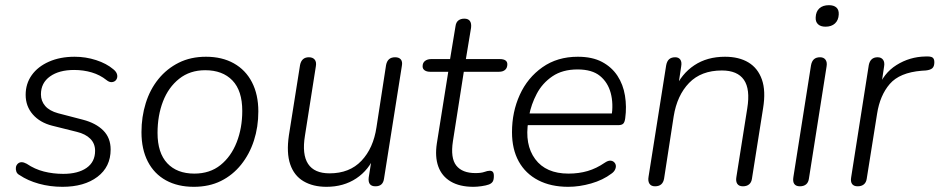

<svg xmlns="http://www.w3.org/2000/svg" viewBox="-20 -713 3626 741"><path d="M221 8Q173 8 130 -4Q87 -16 56 -37Q46 -42 43 -51Q40 -60 41.5 -68Q43 -76 49 -81.5Q55 -87 63.5 -87Q72 -87 83 -81Q114 -60 149.5 -51Q185 -42 224 -42Q281 -42 314 -65Q347 -88 347 -131Q347 -159 328.5 -177.5Q310 -196 277 -204L181 -228Q134 -240 106.5 -271.5Q79 -303 79 -347Q79 -390 102.5 -423Q126 -456 169 -475Q212 -494 268 -494Q311 -494 351 -481Q391 -468 417 -446Q427 -438 430.5 -429.5Q434 -421 432 -413Q430 -405 424 -400.5Q418 -396 409.5 -396Q401 -396 391 -404Q366 -424 334 -433.5Q302 -443 266 -443Q208 -443 173 -418Q138 -393 138 -349Q138 -323 154.5 -304Q171 -285 204 -276L300 -251Q350 -238 378.5 -209.5Q407 -181 407 -136Q407 -69 356 -30.5Q305 8 221 8Z M728 8Q666 8 620.5 -17Q575 -42 550.5 -89.5Q526 -137 526 -203Q526 -262 542.5 -315Q559 -368 591.5 -408Q624 -448 670 -471Q716 -494 775 -494Q837 -494 882.5 -468.5Q928 -443 952.5 -395.5Q977 -348 977 -283Q977 -223 960 -170.5Q943 -118 910.5 -77.5Q878 -37 832.5 -14.5Q787 8 728 8ZM730 -43Q790 -43 831 -76Q872 -109 893.5 -164Q915 -219 915 -285Q915 -363 877 -402.5Q839 -442 772 -442Q713 -442 671.5 -409Q630 -376 609 -321.5Q588 -267 588 -200Q588 -123 625.5 -83Q663 -43 730 -43Z M1240 8Q1188 8 1151.5 -13.5Q1115 -35 1100 -79Q1085 -123 1095 -191L1138 -462Q1141 -477 1149.5 -484.5Q1158 -492 1172 -492Q1187 -492 1194.5 -483Q1202 -474 1199 -457L1157 -190Q1145 -117 1169 -80.5Q1193 -44 1252 -44Q1329 -44 1375 -92.5Q1421 -141 1433 -222L1470 -462Q1473 -477 1481.5 -484.5Q1490 -492 1505 -492Q1520 -492 1527 -483.5Q1534 -475 1531 -459L1462 -23Q1458 6 1429 6Q1414 6 1407.5 -2.5Q1401 -11 1403 -28L1418 -122L1428 -116Q1404 -57 1355 -24.5Q1306 8 1240 8Z M1807 8Q1754 8 1719.5 -12.5Q1685 -33 1671.5 -70.5Q1658 -108 1666 -160L1710 -436H1640Q1627 -436 1619 -441.5Q1611 -447 1611 -457Q1611 -471 1620.5 -478Q1630 -485 1644 -485H1717L1738 -612Q1740 -627 1749 -634Q1758 -641 1772 -641Q1787 -641 1793.5 -632Q1800 -623 1798 -606L1778 -485H1909Q1923 -485 1930.5 -480Q1938 -475 1938 -465Q1938 -451 1929.5 -443.5Q1921 -436 1906 -436H1770L1728 -168Q1718 -103 1741 -74Q1764 -45 1815 -45Q1837 -45 1849.5 -49.5Q1862 -54 1870 -54Q1878 -54 1882 -49.5Q1886 -45 1886 -34Q1886 -19 1881.5 -12Q1877 -5 1867 -1Q1856 3 1838.5 5.5Q1821 8 1807 8Z M2173 8Q2106 8 2057 -17.5Q2008 -43 1982 -90Q1956 -137 1956 -203Q1956 -281 1986 -347Q2016 -413 2073.5 -453.5Q2131 -494 2210 -494Q2266 -494 2303.5 -474Q2341 -454 2363 -420.5Q2385 -387 2392 -344Q2399 -301 2393 -257Q2391 -241 2385 -235.5Q2379 -230 2366 -230H2001L2008 -275H2359L2340 -262Q2348 -313 2337 -354Q2326 -395 2295.5 -420Q2265 -445 2209 -445Q2151 -445 2112 -418.5Q2073 -392 2051.5 -351Q2030 -310 2022 -267L2019 -246Q2004 -155 2045.5 -99Q2087 -43 2174 -43Q2214 -43 2248 -53Q2282 -63 2314 -85Q2326 -93 2334.5 -93Q2343 -93 2349 -88Q2355 -83 2356.5 -75.5Q2358 -68 2354 -59Q2350 -50 2340 -43Q2307 -18 2261.5 -5Q2216 8 2173 8Z M2508 6Q2493 6 2486.5 -4Q2480 -14 2483 -31L2551 -461Q2554 -477 2562.5 -484.5Q2571 -492 2586 -492Q2599 -492 2605.5 -483Q2612 -474 2609 -457L2595 -364L2585 -370Q2610 -428 2659.5 -461Q2709 -494 2778 -494Q2832 -494 2868.5 -472Q2905 -450 2920.5 -406Q2936 -362 2925 -295L2882 -23Q2880 -9 2871 -1.5Q2862 6 2847 6Q2832 6 2825.5 -3.5Q2819 -13 2822 -30L2864 -295Q2876 -369 2851 -405Q2826 -441 2766 -441Q2686 -441 2639.5 -393Q2593 -345 2580 -264L2543 -24Q2538 6 2508 6Z M3067 6Q3052 6 3045.5 -3Q3039 -12 3042 -30L3110 -461Q3113 -477 3121.5 -484.5Q3130 -492 3145 -492Q3159 -492 3166 -482.5Q3173 -473 3170 -456L3102 -24Q3100 -9 3091 -1.5Q3082 6 3067 6ZM3166 -610Q3147 -610 3137 -619.5Q3127 -629 3128 -646Q3129 -669 3142.5 -681Q3156 -693 3179 -693Q3198 -693 3208 -684Q3218 -675 3217 -657Q3216 -635 3202.5 -622.5Q3189 -610 3166 -610Z M3290 6Q3275 6 3268.5 -3Q3262 -12 3265 -29L3333 -462Q3336 -477 3344.5 -484.5Q3353 -492 3367 -492Q3381 -492 3388 -482.5Q3395 -473 3392 -456L3379 -370H3368Q3389 -430 3440 -462Q3491 -494 3552 -495Q3572 -496 3579 -491Q3586 -486 3586 -473Q3586 -457 3578.5 -450Q3571 -443 3553 -441L3537 -440Q3452 -433 3414 -389Q3376 -345 3365 -274L3325 -23Q3323 -9 3314 -1.5Q3305 6 3290 6Z"/></svg>

Font: Nunito ExtraLight Light
Style: Italic
Weight: 300
Italic angle: -9°
Version: Version 3.602